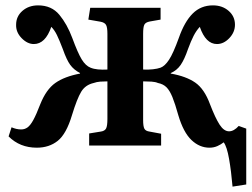

<svg xmlns="http://www.w3.org/2000/svg" viewBox="-20 -542 937 715"><path d="M846 153Q841 95 833 49.5Q825 4 813 -12Q803 -4 789.5 2Q776 8 760 8Q723 8 693 -20.5Q663 -49 644 -113Q632 -156 622 -180.5Q612 -205 600 -217Q588 -229 568 -233Q559 -237 544.5 -238Q530 -239 513 -239V-95Q513 -72 517.5 -63Q522 -54 537 -52L580 -44V0H312V-45L355 -52Q370 -54 375 -63.5Q380 -73 380 -99V-239Q366 -239 353 -238Q340 -237 329 -233Q298 -226 282.5 -200.5Q267 -175 248 -113Q227 -43 195 -17.5Q163 8 117 8Q54 8 12 -34L23 -68Q41 -60 59 -60Q72 -60 82.5 -67.5Q93 -75 104 -95Q115 -115 130 -154Q152 -209 186 -233Q220 -257 278 -268V-270Q255 -282 241.5 -300.5Q228 -319 214 -359Q201 -393 192 -411.5Q183 -430 171 -442Q149 -378 106 -378Q82 -378 60.5 -400Q39 -422 40 -450Q40 -481 63.5 -501.5Q87 -522 122 -522Q172 -522 201 -487Q230 -452 249 -401Q270 -344 284.5 -320.5Q299 -297 317 -290Q329 -285 345 -283.5Q361 -282 380 -283V-416Q380 -440 375 -449Q370 -458 355 -461L309 -469L316 -513H578V-469L538 -462Q522 -459 517.5 -450Q513 -441 513 -416V-283Q532 -282 549.5 -284Q567 -286 578 -290Q594 -296 609.5 -319.5Q625 -343 646 -401Q667 -461 697.5 -491.5Q728 -522 773 -522Q808 -522 831.5 -501.5Q855 -481 855 -450Q855 -422 834 -400Q813 -378 788 -378Q746 -378 724 -442Q711 -428 701 -408.5Q691 -389 680 -359Q667 -321 653 -300.5Q639 -280 616 -270V-268Q673 -258 707 -234.5Q741 -211 762 -154Q782 -102 798 -77.5Q814 -53 833 -53Q851 -53 869 -73L897 -63V145Z"/></svg>

Font: Literata 36pt SemiBold
Style: Regular
Weight: 600
Designer: Latin by Veronika Burian and Jose Scaglione. Greek by Irene Vlachou. Cyrillic by Vera Evstafieva.
Foundry: TypeTogether
Version: Version 3.002